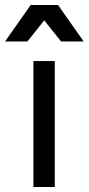

<svg xmlns="http://www.w3.org/2000/svg" viewBox="-65 -744 353 764"><path d="M68 0V-501H153V0ZM-45 -579 57 -724H166L268 -579H178L111 -663L44 -579Z"/></svg>

Font: Fustat Medium
Style: Regular
Weight: 500
Designer: Mohamed Gaber, Khaled Hosny, Laura Garcia Mut
Foundry: Kief Type Foundry, Alif Type Foundry, Hard Type Foundry
Version: Version 1.007